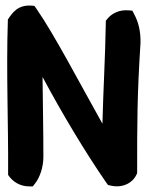

<svg xmlns="http://www.w3.org/2000/svg" viewBox="-20 -646 532 686"><path d="M8 -570C2 -394 10 -206 9 -29V-21C25 3 51 20 85 20H97L105 10C123 -13 135 -49 135 -86C135 -177 133 -274 132 -371C201 -242 284 -103 360 7L366 15L375 17C418 27 454 8 468 -23L470 -27V-32C470 -210 470 -305 482 -492C483 -533 475 -567 459 -596L453 -608L439 -609C407 -612 379 -598 364 -579L358 -572V-563C356 -441 349 -327 346 -204C264 -350 174 -523 110 -615L103 -625L91 -626C43 -629 23 -599 8 -576Z"/></svg>

Font: Snowfall
Style: Blk
Weight: 900
Designer: Jasper
Foundry: Cannot Into Space Fonts
Version: Version 0.9